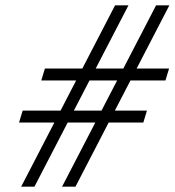

<svg xmlns="http://www.w3.org/2000/svg" viewBox="-20 -696 652 716"><path d="M459 -676 108.5 0H59L409 -676ZM611.5 -676 261.5 0H211.5L562 -676ZM597 -396H134L147.5 -440.5H610.5ZM514.5 -239H51L64.5 -283.5H528Z"/></svg>

Font: Newsreader 16pt Medium
Style: Italic
Weight: 500
Italic angle: -17°
Designer: Hugues Gentile
Foundry: Production Type
Version: Version 1.003